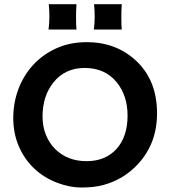

<svg xmlns="http://www.w3.org/2000/svg" viewBox="-20 -857 790 890"><path d="M382.3 -661.6Q517.1 -661.6 609.4 -576.7Q708 -485.8 708 -331.5Q708 -182.1 606.4 -83Q543.9 -22 457.5 1Q415 12.2 358.2 12.2Q301.3 12.2 241.5 -11.2Q181.6 -34.7 137.2 -77.1Q92.8 -119.6 67.1 -179.2Q41.5 -238.8 41.5 -309.8Q41.5 -380.9 65.4 -444.3Q89.4 -507.8 133.8 -556.2Q178.2 -604.5 241.2 -633.1Q304.2 -661.6 382.3 -661.6ZM177.2 -316.4Q177.2 -271 192.4 -232.9Q207.5 -194.8 234.4 -167.5Q291.5 -109.9 381.3 -109.9Q466.8 -109.9 518.6 -165Q571.3 -222.2 571.3 -320.8Q571.3 -413.6 521 -475.6Q466.8 -542 372.6 -542Q281.2 -542 227.5 -474.6Q177.2 -411.6 177.2 -316.4ZM544.4 -837.4Q542.5 -813 542.5 -775.1Q542.5 -737.3 544.4 -720.2H415Q418.9 -750.5 418.9 -780Q418.9 -809.6 416 -837.4ZM334.5 -837.4Q332.5 -813 332.5 -775.1Q332.5 -737.3 334.5 -720.2H205.1Q209 -750.5 209 -780Q209 -809.6 206.1 -837.4Z"/></svg>

Font: Hammersmith One
Style: Regular
Weight: 400
Designer: Nicole Fally
Foundry: Nicole Fally
Version: Version 1.003